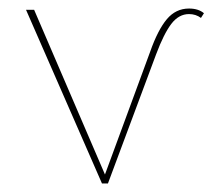

<svg xmlns="http://www.w3.org/2000/svg" viewBox="-20 -430 498 450"><path d="M423 -410Q445 -410 458 -399L451 -388Q439 -397 423 -397Q399 -397 381.5 -374Q364 -351 346 -303L233 0H219L41 -407H60L226 -21L332 -309Q350 -360 371 -385Q392 -410 423 -410Z"/></svg>

Font: EauTest Thin
Style: Italic
Weight: 250
Italic angle: -12°
Designer: Christian Thalmann (Catharsis Fonts)
Version: Version 0.001;PS 000.001;hotconv 1.0.88;makeotf.lib2.5.64775